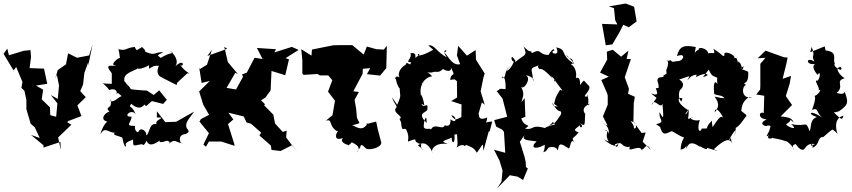

<svg xmlns="http://www.w3.org/2000/svg" viewBox="-30 -818 4781 1077"><path d="M252 -172 250 -216 204 -261 212 -315 172 -338 235 -348 217 -433 136 -436 144 -498 141 -537 103 -533 20 -508 11 -545 -10 -516 46 -423 61 -442 96 -358 90 -325 107 -309 118 -258V-206L142 -124L165 -104L193 -44L144 -61L214 -3V10L309 -22L311 24L296 -47L370 -118L347 -133L353 -139L427 -167L404 -227L451 -273L420 -307L436 -344L443 -408L465 -469V-450L489 -568L470 -507L402 -494L352 -519L340 -457L294 -425L280 -377L289 -398L301 -338L294 -263L255 -285L292 -238L285 -163Z M790 -223 822 -251 885 -235 906 -258 863 -311 832 -285 794 -310C774 -310 707 -316 704 -318C688 -345 700 -321 667 -364C663 -403 696 -411 738 -431C691 -430 751 -412 748 -458C720 -438 740 -415 806 -452C806 -408 806 -454 861 -449C829 -374 914 -381 876 -384L961 -341L964 -354L1021 -407C1055 -400 994 -418 977 -464C996 -419 1014 -501 954 -447C977 -482 940 -522 923 -532C959 -515 924 -528 872 -493C854 -509 844 -505 887 -525C834 -528 846 -501 785 -528C781 -560 735 -552 777 -555C737 -546 740 -521 726 -555C668 -548 681 -531 634 -542C642 -518 639 -502 644 -493C636 -499 576 -446 622 -452C608 -440 546 -471 597 -407V-348C522 -347 545 -365 583 -313C583 -313 629 -332 625 -288C632 -309 627 -289 686 -259C669 -289 659 -289 617 -256C590 -242 584 -255 589 -261C606 -200 552 -227 584 -191C556 -188 520 -135 589 -135C588 -154 553 -134 532 -64C561 -111 572 -75 615 -73C593 -61 640 -55 656 -46C663 -8 673 15 677 -1C663 -22 724 -36 717 -35C713 19 728 -10 783 -10C755 -15 774 16 792 -29C801 -7 817 6 868 -31C860 -26 864 -11 908 -30C888 -27 941 -31 913 -8C956 -47 954 -16 993 -15C982 -5 960 -63 1011 -66C1041 -79 1024 -89 1017 -100C1006 -130 1029 -149 1059 -192L958 -135L897 -133L850 -194V-159C912 -160 834 -147 848 -122C804 -131 809 -60 789 -59C799 -75 760 -113 746 -78C744 -72 723 -83 727 -112C666 -110 707 -129 708 -164C655 -159 704 -212 731 -178C703 -242 688 -204 706 -236C766 -183 783 -247 782 -229Z M1323 -195 1353 -131 1378 -124 1435 -74 1425 -58 1489 -2 1493 23 1544 29 1609 -4 1637 35 1575 -47 1578 -85 1556 -78 1513 -125 1503 -175 1450 -229 1458 -232 1434 -255 1459 -271 1488 -311 1493 -420 1570 -396 1591 -485 1572 -492 1645 -538 1607 -555 1509 -524 1518 -542 1411 -549 1443 -487 1398 -494 1354 -410 1328 -401 1333 -387 1294 -316 1241 -325 1290 -410 1304 -403 1248 -470 1228 -556 1244 -544 1133 -504 1159 -539 1131 -455 1087 -428V-442L1101 -353L1147 -364L1087 -305L1110 -231L1143 -174L1097 -150L1089 -136L1142 -71L1111 -7L1125 5L1142 -24H1211L1286 0L1284 -11L1249 -122L1279 -148L1251 -186L1340 -164Z M1990 10C1996 -27 2018 19 2029 17C2048 24 2107 10 2109 -17L2089 -93L2080 -136C2026 -124 2009 -113 2033 -128C2003 -70 1959 -115 1945 -115C2005 -131 1984 -122 1972 -159L1968 -206L1959 -258L1983 -302L1952 -306L2004 -404L2005 -432L2047 -436L2028 -402L2102 -394L2137 -436V-442L2140 -561L2123 -540L2081 -542L2028 -557L2010 -512L1946 -565H1877L1839 -564L1720 -540L1717 -506L1660 -542L1666 -479V-405L1673 -398L1751 -403L1764 -395H1873L1803 -405L1834 -368L1810 -304L1849 -253L1835 -172L1798 -141C1838 -153 1810 -115 1859 -83C1876 -85 1853 -78 1855 -52C1856 -29 1897 -40 1912 -57C1857 -28 1911 -6 1924 -5C1912 12 1964 -36 1939 -22C1944 -17 2010 3 1968 38Z M2401 -538C2418 -551 2341 -500 2315 -508C2302 -514 2351 -529 2296 -491C2292 -472 2320 -530 2272 -519C2285 -491 2236 -466 2275 -470C2272 -436 2254 -484 2245 -454C2207 -436 2194 -386 2221 -380C2177 -406 2187 -363 2191 -375C2194 -340 2226 -289 2212 -349C2210 -267 2227 -297 2198 -230L2169 -272C2180 -236 2199 -224 2194 -216C2163 -186 2241 -164 2211 -151C2235 -93 2256 -95 2219 -142C2223 -67 2235 -106 2248 -92C2281 -27 2232 -13 2283 -33C2321 -42 2274 -27 2333 -8C2325 29 2365 31 2314 -2C2349 -32 2381 0 2395 37C2386 40 2394 -23 2482 -10C2439 -27 2453 -24 2504 -46C2502 -13 2525 -5 2519 -63C2556 -65 2558 -86 2536 -87C2528 -49 2546 -7 2529 10C2582 -25 2574 18 2583 -6C2612 7 2626 7 2645 39C2691 -28 2675 -12 2682 27L2711 -79L2717 -82L2731 -136C2681 -136 2698 -112 2703 -159C2639 -131 2663 -194 2653 -176L2673 -244L2689 -230L2666 -306L2682 -384L2689 -406L2688 -407L2640 -483L2638 -537L2589 -506L2540 -561L2533 -507L2551 -458C2503 -446 2480 -514 2461 -523C2498 -539 2438 -549 2476 -497C2422 -522 2405 -572 2373 -563ZM2520 -373 2533 -363 2534 -271 2501 -251 2559 -232 2558 -161C2536 -154 2526 -133 2501 -171C2532 -170 2536 -117 2497 -149C2501 -84 2444 -128 2466 -116C2451 -82 2408 -135 2386 -89C2392 -105 2353 -84 2347 -106C2346 -143 2365 -188 2363 -128C2310 -184 2350 -181 2367 -201C2374 -258 2347 -201 2334 -236L2350 -227C2348 -253 2328 -310 2333 -274C2313 -356 2375 -376 2334 -345C2339 -354 2361 -387 2394 -390C2366 -424 2345 -410 2392 -411C2414 -423 2430 -403 2454 -431C2488 -411 2504 -422 2499 -440C2531 -375 2503 -423 2495 -370Z M3047 10C3047 10 3088 -5 3099 27C3106 -22 3117 -13 3161 15C3167 18 3173 -57 3194 -13C3173 -55 3181 -31 3216 -76C3164 -90 3228 -108 3223 -120C3218 -90 3253 -106 3221 -129C3252 -108 3250 -110 3252 -175C3266 -171 3210 -206 3280 -237C3253 -208 3284 -244 3262 -289L3270 -278C3218 -266 3288 -307 3275 -335C3238 -370 3252 -377 3224 -341C3224 -386 3214 -382 3200 -381C3208 -414 3192 -448 3173 -457C3179 -471 3218 -438 3146 -511C3159 -481 3185 -501 3185 -464C3107 -515 3155 -540 3090 -552C3119 -494 3042 -523 3079 -535C3078 -556 3053 -522 3047 -510C2989 -510 3011 -550 2953 -520C2947 -544 2953 -510 2907 -557C2934 -498 2906 -514 2860 -469C2862 -482 2838 -510 2840 -494C2834 -473 2872 -458 2858 -485C2826 -399 2786 -416 2836 -448C2786 -413 2818 -375 2783 -383C2798 -399 2808 -368 2806 -318C2757 -323 2783 -318 2756 -307L2789 -265L2815 -163L2742 -144L2753 -108L2787 -91L2797 -78L2804 39L2741 22L2772 83L2789 139L2783 201L2758 239L2830 165L2874 173L2904 192L2931 127L2920 119L2919 92L2913 64L2886 -23L2926 -80C2888 -32 2912 -33 2980 -25C2943 8 2967 26 3026 -6C3026 43 3003 40 3032 30ZM3010 -104C2949 -117 2965 -88 2915 -96C2958 -128 2913 -96 2894 -154L2917 -163L2913 -267L2895 -245C2903 -278 2915 -292 2892 -332C2908 -309 2953 -380 2921 -394C2926 -399 2973 -379 2960 -364C2957 -440 2928 -429 3003 -455C2965 -446 3013 -420 2993 -432C3007 -429 3011 -441 3072 -376C3044 -395 3070 -395 3084 -365C3071 -353 3085 -376 3079 -372C3112 -324 3141 -297 3112 -315C3080 -261 3090 -278 3078 -235L3100 -220C3098 -224 3069 -213 3068 -243C3104 -168 3122 -212 3117 -177C3084 -124 3078 -124 3048 -112C3087 -139 3059 -142 3084 -120C3002 -104 3000 -69 3038 -97Z M3504 5C3482 45 3559 -9 3567 21C3584 28 3593 -28 3620 22L3575 -23L3592 -75L3569 -72L3518 -143C3560 -100 3521 -85 3526 -108C3512 -141 3495 -144 3523 -133L3525 -238L3531 -275L3493 -292L3498 -320L3467 -405L3469 -368L3509 -487H3485L3495 -534L3454 -500L3407 -539L3374 -528L3376 -484L3336 -411L3385 -388L3343 -369L3377 -291L3379 -280V-231L3352 -165L3378 -114C3322 -133 3388 -133 3386 -66C3378 -102 3349 -80 3378 -84C3358 -23 3417 -11 3357 -36C3380 -18 3425 20 3439 -16C3435 27 3410 -8 3423 -10C3466 -26 3448 -1 3489 7ZM3414 -772 3421 -704 3433 -681 3347 -684 3368 -564 3405 -569 3446 -639 3466 -679 3497 -665 3541 -698 3527 -780 3480 -798 3472 -797 3385 -782Z M3653 -269 3625 -229C3639 -276 3676 -200 3686 -237C3691 -164 3697 -136 3670 -189C3663 -143 3708 -136 3650 -121C3711 -79 3689 -102 3669 -118C3687 -48 3704 -69 3737 -82C3752 -79 3778 -55 3807 -47C3775 12 3800 23 3779 19C3824 29 3822 -29 3819 17C3832 -19 3853 -25 3895 5C3884 -9 3943 35 3935 11C3998 29 4011 36 3974 19C4051 -54 4072 -36 4079 -4C4058 -71 4084 -49 4057 -29C4094 -98 4107 -102 4088 -53C4097 -85 4096 -78 4097 -101C4127 -114 4158 -182 4159 -163C4145 -183 4179 -155 4128 -196C4131 -226 4138 -253 4173 -274L4190 -271C4121 -262 4133 -339 4155 -341C4124 -364 4172 -330 4167 -412C4170 -424 4104 -425 4142 -447C4124 -392 4143 -461 4109 -473C4108 -431 4112 -507 4091 -491C4091 -519 4019 -536 4035 -509C4021 -498 4039 -501 3971 -545C3997 -491 3932 -550 3940 -495C3964 -543 3883 -562 3889 -539C3862 -530 3864 -499 3873 -554C3808 -567 3782 -561 3767 -503C3822 -526 3806 -471 3765 -475C3720 -463 3750 -487 3719 -477C3687 -484 3738 -493 3707 -424C3711 -399 3711 -408 3690 -393C3705 -375 3640 -403 3663 -347C3664 -321 3672 -326 3649 -323C3650 -312 3676 -273 3622 -294ZM4013 -269 3979 -276C3978 -272 4022 -234 3979 -188C3982 -228 4016 -188 4036 -136C4020 -185 4005 -162 3964 -100C3976 -114 3966 -80 3963 -141C3913 -92 3960 -97 3906 -97C3904 -77 3874 -71 3895 -146C3877 -134 3820 -154 3859 -162C3813 -143 3836 -144 3833 -206C3825 -174 3798 -162 3830 -200C3756 -246 3774 -278 3798 -266L3792 -248C3768 -271 3782 -319 3788 -316C3763 -297 3835 -339 3780 -372C3829 -386 3851 -404 3826 -371C3842 -375 3833 -397 3899 -403C3908 -413 3889 -460 3874 -386C3938 -420 3961 -394 3913 -386C3961 -441 3934 -434 3964 -396C4010 -369 3987 -400 3994 -347C3983 -364 3969 -365 3976 -292C3997 -277 4015 -290 4034 -267Z M4449 10C4496 50 4474 -21 4541 -10C4497 18 4531 -37 4528 11C4570 -8 4553 -43 4583 -50C4586 -40 4605 -72 4652 -99C4610 -101 4658 -89 4674 -58C4663 -68 4638 -154 4701 -169C4694 -151 4699 -135 4647 -188C4665 -186 4700 -208 4661 -184C4727 -227 4734 -238 4707 -305C4707 -281 4663 -297 4663 -297C4711 -336 4650 -363 4708 -379C4681 -395 4648 -438 4685 -443C4702 -423 4678 -419 4653 -447C4645 -468 4662 -460 4650 -467C4644 -492 4668 -528 4601 -535L4596 -558L4515 -525L4523 -555C4547 -491 4517 -515 4538 -473C4485 -506 4487 -437 4565 -465C4527 -462 4521 -439 4556 -398C4573 -427 4573 -383 4556 -365C4526 -376 4583 -312 4556 -309C4592 -330 4553 -275 4532 -279C4542 -284 4552 -276 4525 -201C4559 -218 4549 -189 4579 -160C4511 -207 4497 -177 4552 -162C4513 -146 4523 -116 4512 -81C4487 -148 4497 -103 4408 -122C4457 -79 4378 -109 4380 -122C4436 -151 4370 -171 4422 -131C4413 -152 4403 -160 4349 -165L4413 -229L4378 -279L4400 -350L4407 -392L4360 -376C4369 -416 4381 -453 4388 -495L4367 -497C4332 -509 4298 -522 4264 -534L4220 -491L4264 -494L4235 -460V-335L4234 -316L4212 -288L4257 -281L4254 -183C4231 -198 4214 -153 4271 -148C4216 -123 4268 -108 4271 -111C4270 -115 4301 -118 4290 -102C4285 -69 4253 -41 4283 -60C4264 -32 4309 -41 4303 -47C4304 -39 4315 -47 4381 -25C4384 -28 4422 5 4424 25C4406 -9 4429 -6 4433 -10Z"/></svg>

Font: Asimov Aggro
Style: Medium
Weight: 500
Designer: Google
Version: Version 2.000980; 2014